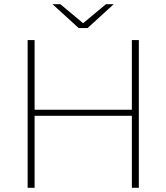

<svg xmlns="http://www.w3.org/2000/svg" viewBox="-20 -890 789 910"><path d="M111 0H144V-341H605V0H638V-700H605V-370H144V-700H111ZM353 -757H395L519 -870H482L374 -780L266 -870H229Z"/></svg>

Font: Chess Sans ExtraLight
Style: Regular
Weight: 275
Designer: Wolf Bōese
Foundry: Wolf Bōese
Version: Version 7.223;Glyphs 3.3 (3306)